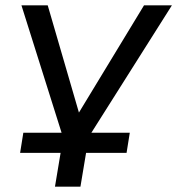

<svg xmlns="http://www.w3.org/2000/svg" viewBox="-20 -516 661 716"><path d="M185 180 206 54H55L67 -21H230L215 -4L60 -496H158L275 -94H273L517 -496H621L310 -4L302 -21H464L452 54H301L280 180Z"/></svg>

Font: Nunito Sans 7pt SemiExpanded
Style: Italic
Weight: 400
Width: 6
Italic angle: -9°
Designer: Vernon Adams
Foundry: Vernon Adams
Version: Version 3.101;gftools[0.9.27]